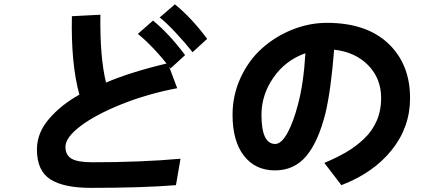

<svg xmlns="http://www.w3.org/2000/svg" viewBox="-20 -866 2040 901"><path d="M153.3 -165Q153.3 -242.2 210 -308.1Q266.6 -374 352.5 -421.9Q312.5 -567.4 317.4 -790L451.2 -796.9Q448.2 -598.6 477.5 -478.5Q593.8 -528.3 767.6 -569.3L811.5 -452.1Q672.9 -425.8 550.8 -377Q428.7 -328.1 357.9 -274.4Q287.1 -220.7 287.1 -176.8Q287.1 -138.7 315.4 -121.6Q343.8 -104.5 414.1 -104.5Q641.6 -104.5 827.1 -121.1L805.7 2.9Q647.5 15.6 406.2 15.6Q279.3 15.6 216.3 -24.4Q153.3 -64.5 153.3 -165ZM729.5 -784.2 800.8 -845.7Q879.9 -781.2 952.1 -683.6L883.8 -621.1Q850.6 -663.1 806.6 -710.4Q762.7 -757.8 729.5 -784.2ZM627 -707 698.2 -769.5Q774.4 -707 848.6 -607.4L780.3 -544.9Q699.2 -648.4 627 -707Z M1071.3 -327.1Q1071.3 -419.9 1109.4 -502Q1147.5 -584 1210 -639.6Q1272.5 -695.3 1352.1 -727.1Q1431.6 -758.8 1513.7 -758.8Q1699.2 -758.8 1801.8 -662.1Q1904.3 -565.4 1904.3 -405.3Q1904.3 -269.5 1818.4 -162.1Q1732.4 -54.7 1582 2.9L1502 -101.6Q1560.5 -126 1605.5 -152.3Q1650.4 -178.7 1689 -215.3Q1727.5 -252 1748 -299.8Q1768.6 -347.7 1768.6 -405.3Q1768.6 -498 1707.5 -560.1Q1646.5 -622.1 1547.9 -632.8Q1533.2 -445.3 1507.8 -336.9Q1473.6 -200.2 1417 -133.3Q1360.4 -66.4 1270.5 -66.4Q1177.7 -66.4 1124.5 -135.3Q1071.3 -204.1 1071.3 -327.1ZM1413.1 -616.2Q1319.3 -583 1263.2 -502Q1207 -420.9 1207 -327.1Q1207 -190.4 1271.5 -190.4Q1299.8 -190.4 1328.1 -240.7Q1356.4 -291 1378.9 -377.9Q1405.3 -478.5 1413.1 -616.2Z"/></svg>

Font: Gothic A1 ExtraBold
Style: Regular
Weight: 800
Designer: HanYang I&C Co.,Ltd.
Foundry: HanYang I&C Co.,Ltd.
Version: Version 2.50